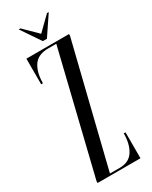

<svg xmlns="http://www.w3.org/2000/svg" viewBox="-217 -890 742 938"><g transform="rotate(-30 154.0 -421.0)"><path d="M33 0V-10L198.5 -690H153.5Q95 -690 70.2 -653.2Q45.5 -616.5 45.5 -555.5H35.5V-700H276V-690L108.5 -10H164Q216 -10 240.5 -47.5Q265 -85 265 -146H275V0ZM148 -734 74.5 -842.5H84.5L159 -769L234 -842.5H244L171 -734Z"/></g></svg>

Font: Imbue 100pt
Style: Regular
Weight: 400
Designer: Tyler Finck
Foundry: Etcetera Type Company
Version: Version 1.102; ttfautohint (v1.8.3)